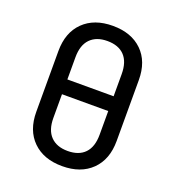

<svg xmlns="http://www.w3.org/2000/svg" viewBox="-134 -836 868 952"><g transform="rotate(20 300.0 -360.0)"><path d="M300 10Q202 10 145 -46Q88 -102 88 -200V-520Q88 -618 145 -674Q202 -730 300 -730Q398 -730 455 -674.5Q512 -619 512 -521V-200Q512 -102 455 -46Q398 10 300 10ZM178 -403H422V-520Q422 -584 390.5 -617Q359 -650 300 -650Q242 -650 210 -617Q178 -584 178 -520ZM300 -70Q359 -70 390.5 -103Q422 -136 422 -200V-325H178V-200Q178 -136 210 -103Q242 -70 300 -70Z"/></g></svg>

Font: JetBrainsMonoNL NF
Style: Regular
Weight: 400
Designer: Philipp Nurullin, Konstantin Bulenkov
Foundry: JetBrains
Version: Version 2.304; ttfautohint (v1.8.4.7-5d5b);Nerd Fonts 3.2.1